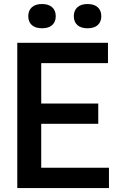

<svg xmlns="http://www.w3.org/2000/svg" viewBox="-20 -958 604 978"><path d="M68 0V-740H530V-636.5H190V-430.5H480.5V-327.5H190V-103.5H535V0ZM426 -814Q392.5 -814 374.2 -830.2Q356 -846.5 356 -875.5Q356 -904.5 374.2 -921Q392.5 -937.5 426 -937.5Q459.5 -937.5 477.8 -921Q496 -904.5 496 -875.5Q496 -846.5 477.8 -830.2Q459.5 -814 426 -814ZM194 -814Q160.5 -814 142.2 -830.2Q124 -846.5 124 -875.5Q124 -904.5 142.2 -921Q160.5 -937.5 194 -937.5Q227.5 -937.5 245.8 -921Q264 -904.5 264 -875.5Q264 -846.5 245.8 -830.2Q227.5 -814 194 -814Z"/></svg>

Font: Encode Sans Semi Condensed SemiBold
Style: Regular
Weight: 600
Width: 4
Designer: Multiple Designers
Foundry: Impallari Type
Version: Version 3.000; ttfautohint (v1.8.3) -l 8 -r 50 -G 200 -x 14 